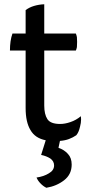

<svg xmlns="http://www.w3.org/2000/svg" viewBox="-20 -639 416 896"><path d="M171.9 84Q196.3 88.9 214.8 100.6Q232.4 113.3 232.4 132.8Q232.4 156.2 208 169.9Q184.6 184.6 150.4 189.5Q157.2 205.1 168.9 216.8Q180.7 229.5 196.3 237.3Q244.1 229.5 279.3 202.1Q314.5 174.8 314.5 128.9Q314.5 97.7 296.9 79.1Q279.3 59.6 252.9 50.8Q254.9 40 259.8 18.6Q284.2 16.6 301.8 9.8Q320.3 2.9 335.9 -7.8Q347.7 -21.5 353.5 -47.9Q358.4 -65.4 358.4 -82Q358.4 -89.8 357.4 -96.7Q335 -78.1 308.6 -69.3Q283.2 -60.5 260.7 -60.5Q215.8 -60.5 201.2 -83Q186.5 -105.5 186.5 -146.5Q186.5 -231.4 186.5 -403.3Q223.6 -403.3 334 -403.3Q336.9 -409.2 338.9 -418.9Q339.8 -429.7 339.8 -443.4Q339.8 -456.1 338.9 -465.8Q336.9 -475.6 334 -482.4Q285.2 -482.4 186.5 -482.4Q186.5 -516.6 186.5 -619.1Q162.1 -618.2 138.7 -611.3Q116.2 -604.5 99.6 -591.8Q99.6 -555.7 99.6 -482.4Q85 -482.4 38.1 -482.4Q32.2 -465.8 29.3 -446.3Q26.4 -425.8 26.4 -403.3Q50.8 -403.3 99.6 -403.3Q99.6 -335.9 99.6 -134.8Q99.6 -69.3 122.1 -32.2Q143.6 5.9 193.4 15.6Q185.5 39.1 171.9 84Z"/></svg>

Font: cl
Style: Regular
Weight: 400
Designer: Mitja Miklavcic
Version: Version 1.0